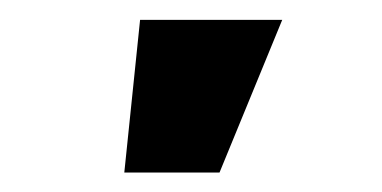

<svg xmlns="http://www.w3.org/2000/svg" viewBox="-20 -762 390 196"><path d="M106.9 -585.9 123 -741.7H268.1L204.1 -585.9Z"/></svg>

Font: Inter 28pt ExtraBold
Style: Regular
Weight: 800
Designer: Rasmus Andersson
Foundry: rsms
Version: Version 4.001;git-66647c0bb